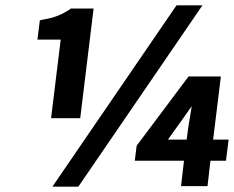

<svg xmlns="http://www.w3.org/2000/svg" viewBox="-20 -686 875 718"><path d="M806 -400H685L491 -141L484 -85H668L657 10H756L767 -85H825L835 -164H777ZM697 -289 684 -209 678 -164H608L661 -238ZM273 12 737 -666H640L176 12ZM245 -654 243 -653V-652C210 -631 186 -620 137 -612L129 -610L120 -538H207L171 -244H280L330 -654Z"/></svg>

Font: Falling Sky
Style: SeBdObl
Weight: 600
Designer: Paul D. Hunt
Foundry: Adobe Systems Incorporated
Version: Version 1.02